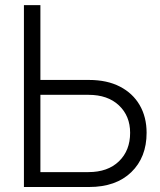

<svg xmlns="http://www.w3.org/2000/svg" viewBox="-20 -748 641 768"><path d="M141.6 -428.2H336.4Q408.2 -428.2 459.7 -401.6Q511.2 -375 538.8 -327.4Q566.4 -279.8 566.4 -216.8Q566.4 -118.7 505.1 -59.3Q443.8 0 336.4 0H75.7V-727.5H141.6ZM141.6 -368.7V-59.6H334Q411.1 -59.6 455.8 -102.8Q500.5 -146 500.5 -216.8Q500.5 -284.2 455.8 -326.4Q411.1 -368.7 334 -368.7Z"/></svg>

Font: Inter Display Light
Style: Regular
Weight: 300
Designer: Rasmus Andersson
Foundry: rsms
Version: Version 4.000;git-a52131595